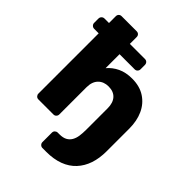

<svg xmlns="http://www.w3.org/2000/svg" viewBox="-250 -839 1158 1158"><g transform="rotate(45 328.5 -260.0)"><path d="M322 190Q312 190 304.5 182.5Q297 175 297 165V84Q297 73 304.5 66Q312 59 322 59H336Q366 59 384.5 49Q403 39 413.5 21Q424 3 427.5 -21Q431 -45 431 -74V-257Q431 -304 408 -329.5Q385 -355 342 -355Q301 -355 276 -329.5Q251 -304 251 -257V-25Q251 -15 244 -7.5Q237 0 226 0H98Q87 0 80 -7.5Q73 -15 73 -25V-539H35Q24 -539 16.5 -546.5Q9 -554 9 -564V-601Q9 -612 16.5 -619.5Q24 -627 35 -627H73V-685Q73 -696 80 -703Q87 -710 98 -710H226Q237 -710 244 -703Q251 -696 251 -685V-627H380Q391 -627 398 -619.5Q405 -612 405 -601V-564Q405 -554 398 -546.5Q391 -539 380 -539H251V-420Q278 -452 317 -470.5Q356 -489 409 -489Q474 -489 519 -459.5Q564 -430 587 -379.5Q610 -329 610 -263V-70Q610 -10 594 37.5Q578 85 546 119.5Q514 154 466 172Q418 190 355 190Z"/></g></svg>

Font: DVN-Rubik
Style: Bold
Weight: 700
Designer: Hubert and Fischer
Foundry: Hubert & Fischer
Version: Version 2.102